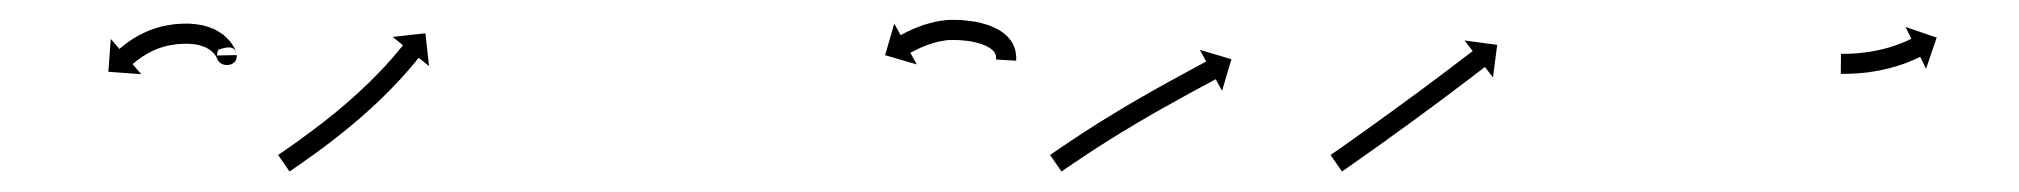

<svg xmlns="http://www.w3.org/2000/svg" viewBox="-20 -262 2008 191"><path d="M215.5 -207C215.5 -207.1 215.5 -207.2 215.5 -207.2L195.5 -206.8C195.5 -206.4 195.5 -206.1 195.5 -205.7C195.5 -205.7 195.6 -205.6 195.6 -205.5C195.6 -205.4 195.6 -205.2 195.6 -205.2C195.9 -202.6 195.4 -212.2 198 -212.9C207.4 -215.7 212.6 -216.2 215 -209.5C215.5 -208 215.1 -209.1 215.1 -209.4C215.1 -209.4 215 -209.5 215 -209.7C214.9 -209.8 214.9 -210 214.9 -210C214.4 -211.4 213.8 -212.8 213.2 -214.2C213.2 -214.2 213.1 -214.4 213 -214.5C212.9 -214.7 212.9 -214.8 212.9 -214.8C211.7 -216.9 210.4 -218.8 209 -220.7C209 -220.7 208.9 -220.8 208.8 -220.9C208.7 -221.1 208.5 -221.2 208.5 -221.2C206.6 -223.4 204.5 -225.4 202.3 -227.3C202.3 -227.3 202.2 -227.4 202 -227.5C201.9 -227.7 201.7 -227.8 201.7 -227.8C199 -229.7 196.1 -231.5 193.1 -233C193.1 -233 192.9 -233.1 192.7 -233.2C192.5 -233.2 192.4 -233.3 192.4 -233.3C188.8 -234.8 185.2 -236 181.5 -236.9C181.5 -236.9 181.3 -236.9 181.2 -237C181 -237 180.8 -237 180.8 -237C176.7 -237.8 172.5 -238.2 168.3 -238.5C168.3 -238.5 168.2 -238.5 168 -238.5C167.9 -238.5 167.8 -238.5 167.8 -238.5C163.2 -238.5 158.6 -238.4 154.1 -238C154.1 -238 153.9 -238 153.8 -238C153.7 -237.9 153.6 -237.9 153.6 -237.9C149.3 -237.4 145 -236.6 140.7 -235.7C140.7 -235.7 140.6 -235.6 140.5 -235.6C140.4 -235.6 140.3 -235.6 140.3 -235.6C136.4 -234.5 132.5 -233.2 128.7 -231.8C128.7 -231.8 128.6 -231.8 128.5 -231.7C128.4 -231.7 128.3 -231.7 128.3 -231.7C125 -230.2 121.7 -228.7 118.4 -227C118.4 -227 118.4 -227 118.3 -226.9C118.2 -226.9 118.1 -226.9 118.1 -226.9C115.4 -225.3 112.7 -223.7 110.1 -222C110.1 -222 110.1 -222 110 -221.9C110 -221.9 109.9 -221.9 109.9 -221.9C107.9 -220.5 105.9 -219 104 -217.6C104 -217.6 103.9 -217.5 103.9 -217.5C103.9 -217.5 103.8 -217.5 103.8 -217.5C102.6 -216.5 101.4 -215.5 100.1 -214.5C100.1 -214.5 100.1 -214.4 100.1 -214.4C100.1 -214.4 100.1 -214.4 100.1 -214.4C99.7 -214 99.2 -213.7 98.8 -213.3L90.2 -223.3L87.8 -190.6L120.5 -188.2L111.9 -198.2C112.3 -198.5 112.7 -198.8 113.1 -199.2C113.1 -199.2 113 -199.2 113 -199.2C113 -199.1 113 -199.1 113 -199.1C114.1 -200 115.1 -200.9 116.2 -201.8C116.2 -201.8 116.2 -201.7 116.2 -201.7C116.1 -201.7 116.1 -201.7 116.1 -201.7C117.8 -202.9 119.5 -204.2 121.3 -205.4C121.3 -205.4 121.2 -205.4 121.2 -205.3C121.1 -205.3 121.1 -205.3 121.1 -205.3C123.3 -206.7 125.6 -208.1 128 -209.5C128 -209.5 127.9 -209.4 127.8 -209.4C127.7 -209.3 127.7 -209.3 127.7 -209.3C130.4 -210.7 133.3 -212 136.1 -213.3C136.1 -213.3 136 -213.2 135.9 -213.2C135.8 -213.1 135.7 -213.1 135.7 -213.1C139 -214.3 142.2 -215.4 145.6 -216.3C145.6 -216.3 145.5 -216.2 145.3 -216.2C145.2 -216.2 145.1 -216.2 145.1 -216.2C148.8 -217 152.5 -217.6 156.2 -218.1C156.2 -218.1 156.1 -218.1 155.9 -218.1C155.8 -218.1 155.7 -218 155.7 -218C159.7 -218.4 163.7 -218.5 167.7 -218.5C167.7 -218.5 167.5 -218.5 167.4 -218.5C167.3 -218.5 167.2 -218.5 167.2 -218.5C170.6 -218.3 173.9 -218 177.3 -217.3C177.3 -217.3 177.1 -217.4 176.9 -217.4C176.8 -217.5 176.6 -217.5 176.6 -217.5C179.4 -216.8 182.1 -215.9 184.7 -214.8C184.7 -214.8 184.5 -214.9 184.4 -215C184.2 -215.1 184 -215.2 184 -215.2C186.1 -214.1 188.1 -212.9 190 -211.6C190 -211.6 189.9 -211.7 189.7 -211.8C189.5 -211.9 189.4 -212 189.4 -212C190.9 -210.8 192.2 -209.5 193.5 -208C193.5 -208 193.4 -208.2 193.3 -208.3C193.2 -208.5 193 -208.6 193 -208.6C193.9 -207.5 194.7 -206.3 195.4 -205.1C195.4 -205.1 195.3 -205.2 195.2 -205.4C195.2 -205.5 195.1 -205.7 195.1 -205.7C195.4 -205.1 195.7 -204.4 195.9 -203.8C195.9 -203.8 195.8 -204 195.8 -204.1C195.7 -204.3 195.7 -204.4 195.7 -204.4C198.4 -194 216.9 -195 215.5 -207.5C215.5 -207.5 215.5 -207.4 215.5 -207.2C215.5 -207.1 215.5 -207 215.5 -207Z M258.3 -109C257.8 -108.6 257.2 -108.2 256.7 -107.8L268 -91.4C268.6 -91.8 269.1 -92.1 269.7 -92.5C271.2 -93.6 272.7 -94.6 274.3 -95.7L274.3 -95.7L274.3 -95.7C276.6 -97.3 279 -99 281.4 -100.6L281.4 -100.6L281.4 -100.7C284.4 -102.8 287.4 -104.9 290.4 -107.1L290.4 -107.1L290.5 -107.1C294 -109.6 297.5 -112.2 301 -114.8C301 -114.8 301 -114.8 301 -114.8C301 -114.8 301.1 -114.8 301.1 -114.8C304.9 -117.7 308.8 -120.7 312.6 -123.6C312.6 -123.6 312.6 -123.6 312.6 -123.6C312.7 -123.7 312.7 -123.7 312.7 -123.7C316.7 -126.8 320.8 -130.1 324.8 -133.3C324.8 -133.3 324.8 -133.3 324.8 -133.3C324.8 -133.3 324.9 -133.4 324.9 -133.4C329 -136.7 333 -140.1 337.1 -143.6C337.1 -143.6 337.1 -143.6 337.1 -143.6C337.1 -143.6 337.2 -143.6 337.2 -143.6C341.2 -147.1 345.1 -150.6 349 -154.2C349 -154.2 349.1 -154.2 349.1 -154.2C349.1 -154.2 349.1 -154.3 349.1 -154.3C352.9 -157.7 356.6 -161.2 360.3 -164.8C360.3 -164.8 360.3 -164.8 360.3 -164.8C360.3 -164.8 360.4 -164.9 360.4 -164.9C363.8 -168.2 367.1 -171.6 370.5 -175C370.5 -175 370.5 -175 370.5 -175C370.5 -175.1 370.5 -175.1 370.5 -175.1C373.5 -178.1 376.4 -181.3 379.3 -184.4C379.3 -184.4 379.3 -184.4 379.3 -184.4C379.3 -184.4 379.4 -184.5 379.4 -184.5C381.8 -187.1 384.2 -189.8 386.5 -192.5C386.5 -192.5 386.5 -192.5 386.6 -192.5C386.6 -192.6 386.6 -192.6 386.6 -192.6C388.4 -194.7 390.2 -196.8 391.9 -198.9C391.9 -198.9 391.9 -198.9 392 -198.9C392 -198.9 392 -198.9 392 -198.9C393.1 -200.3 394.2 -201.7 395.3 -203.1L395.4 -203.1L395.4 -203.1C395.8 -203.6 396.1 -204.1 396.5 -204.5L406.8 -196.3L403.2 -228.9L370.6 -225.3L380.9 -217C380.5 -216.6 380.2 -216.1 379.8 -215.6L379.8 -215.6L379.8 -215.6C378.7 -214.3 377.6 -213 376.5 -211.7C376.5 -211.7 376.6 -211.7 376.6 -211.7C376.6 -211.7 376.6 -211.7 376.6 -211.7C374.9 -209.7 373.1 -207.6 371.4 -205.6C371.4 -205.6 371.4 -205.6 371.4 -205.6C371.4 -205.6 371.5 -205.7 371.5 -205.7C369.2 -203 366.9 -200.4 364.5 -197.9C364.5 -197.9 364.5 -197.9 364.6 -197.9C364.6 -197.9 364.6 -197.9 364.6 -197.9C361.8 -194.9 359 -191.9 356.1 -188.9C356.1 -188.9 356.1 -188.9 356.1 -188.9C356.2 -189 356.2 -189 356.2 -189C352.9 -185.7 349.7 -182.4 346.4 -179.1C346.4 -179.1 346.4 -179.2 346.4 -179.2C346.4 -179.2 346.4 -179.2 346.4 -179.2C342.8 -175.8 339.2 -172.3 335.6 -169C335.6 -169 335.6 -169 335.6 -169C335.6 -169 335.6 -169 335.6 -169C331.8 -165.6 327.9 -162.1 324 -158.7C324 -158.7 324 -158.8 324.1 -158.8C324.1 -158.8 324.1 -158.8 324.1 -158.8C320.2 -155.4 316.2 -152.1 312.2 -148.8C312.2 -148.8 312.2 -148.8 312.2 -148.8C312.2 -148.8 312.2 -148.9 312.2 -148.9C308.3 -145.7 304.3 -142.5 300.4 -139.4C300.4 -139.4 300.4 -139.4 300.4 -139.4C300.4 -139.5 300.4 -139.5 300.4 -139.5C296.7 -136.6 292.9 -133.7 289.1 -130.9C289.1 -130.9 289.1 -130.9 289.1 -130.9C289.1 -130.9 289.1 -130.9 289.1 -130.9C285.7 -128.3 282.2 -125.8 278.7 -123.3L278.8 -123.3L278.8 -123.3C275.8 -121.2 272.8 -119.1 269.9 -117L269.9 -117L269.9 -117C267.6 -115.4 265.2 -113.8 262.9 -112.1L262.9 -112.1L262.9 -112.1C261.4 -111.1 259.8 -110 258.3 -109Z M970.9 -203.7C970.9 -203.4 970.9 -203.1 970.9 -202.8L990.9 -201.6C990.9 -202 990.9 -202.4 990.9 -202.8C990.9 -202.8 990.9 -202.8 990.9 -202.9C990.9 -203 990.9 -203 990.9 -203C990.9 -204.2 990.9 -205.3 990.9 -206.4C990.9 -206.4 990.9 -206.5 990.8 -206.7C990.8 -206.8 990.8 -206.9 990.8 -206.9C990.7 -208.6 990.4 -210.2 990 -211.8C990 -211.8 990 -212 990 -212.2C989.9 -212.4 989.9 -212.5 989.9 -212.5C989.3 -214.5 988.5 -216.5 987.6 -218.3C987.6 -218.3 987.5 -218.5 987.4 -218.7C987.3 -218.9 987.2 -219.1 987.2 -219.1C985.9 -221.3 984.3 -223.3 982.7 -225.2C982.7 -225.2 982.5 -225.4 982.3 -225.6C982.2 -225.7 982 -225.9 982 -225.9C979.7 -228.1 977.1 -230 974.5 -231.8C974.5 -231.8 974.3 -231.9 974.1 -232C974 -232.1 973.8 -232.2 973.8 -232.2C970.4 -234 966.8 -235.6 963.2 -237C963.2 -237 963.1 -237.1 962.9 -237.1C962.8 -237.2 962.6 -237.2 962.6 -237.2C958.5 -238.5 954.2 -239.6 949.9 -240.5C949.9 -240.5 949.8 -240.5 949.6 -240.5C949.5 -240.5 949.4 -240.5 949.4 -240.5C944.8 -241.2 940.2 -241.7 935.5 -242.1C935.5 -242.1 935.4 -242.1 935.3 -242.1C935.2 -242.1 935.2 -242.1 935.2 -242.1C930.8 -242.3 926.4 -242.3 922 -242.1C922 -242.1 921.8 -242.1 921.7 -242.1C921.5 -242.1 921.4 -242 921.4 -242C917.4 -241.6 913.5 -241 909.6 -240.2C909.6 -240.2 909.5 -240.2 909.4 -240.2C909.3 -240.1 909.2 -240.1 909.2 -240.1C905.6 -239.2 902 -238.2 898.4 -237.1C898.4 -237.1 898.4 -237 898.3 -237C898.2 -237 898.2 -237 898.2 -237C895.1 -235.9 892.1 -234.7 889.1 -233.5C889.1 -233.5 889.1 -233.4 889 -233.4C889 -233.4 888.9 -233.4 888.9 -233.4C886.6 -232.4 884.3 -231.3 882 -230.2C882 -230.2 882 -230.2 882 -230.2C881.9 -230.1 881.9 -230.1 881.9 -230.1C880.4 -229.4 879 -228.6 877.5 -227.9C877.5 -227.9 877.5 -227.8 877.5 -227.8C877.5 -227.8 877.5 -227.8 877.5 -227.8C877 -227.5 876.5 -227.3 876 -227L869.6 -238.5L860.5 -207.1L892 -197.9L885.6 -209.5C886.1 -209.7 886.6 -210 887.1 -210.3C887.1 -210.3 887 -210.3 887 -210.2C887 -210.2 887 -210.2 887 -210.2C888.3 -210.9 889.6 -211.6 891 -212.3C891 -212.3 890.9 -212.3 890.9 -212.3C890.9 -212.2 890.8 -212.2 890.8 -212.2C892.9 -213.2 894.9 -214.2 897 -215.1C897 -215.1 897 -215.1 896.9 -215.1C896.9 -215 896.8 -215 896.8 -215C899.5 -216.1 902.2 -217.2 904.9 -218.1C904.9 -218.1 904.8 -218.1 904.7 -218.1C904.7 -218.1 904.6 -218 904.6 -218C907.7 -219 910.8 -219.9 914 -220.7C914 -220.7 913.9 -220.7 913.8 -220.7C913.7 -220.6 913.6 -220.6 913.6 -220.6C916.9 -221.3 920.2 -221.8 923.5 -222.2C923.5 -222.2 923.4 -222.1 923.3 -222.1C923.1 -222.1 923 -222.1 923 -222.1C926.8 -222.3 930.6 -222.2 934.4 -222.1C934.4 -222.1 934.3 -222.1 934.3 -222.1C934.2 -222.1 934.1 -222.1 934.1 -222.1C938.2 -221.8 942.3 -221.4 946.4 -220.8C946.4 -220.8 946.3 -220.8 946.2 -220.8C946.1 -220.8 945.9 -220.8 945.9 -220.8C949.6 -220.1 953.1 -219.2 956.7 -218.1C956.7 -218.1 956.5 -218.2 956.4 -218.2C956.2 -218.3 956.1 -218.3 956.1 -218.3C958.9 -217.3 961.6 -216.1 964.1 -214.6C964.1 -214.6 964 -214.7 963.8 -214.9C963.6 -215 963.5 -215.1 963.5 -215.1C965.2 -213.9 966.8 -212.7 968.3 -211.3C968.3 -211.3 968.2 -211.5 968 -211.6C967.9 -211.8 967.7 -212 967.7 -212C968.6 -211 969.4 -209.9 970 -208.8C970 -208.8 969.9 -209 969.8 -209.2C969.7 -209.4 969.6 -209.6 969.6 -209.6C970 -208.7 970.4 -207.8 970.7 -206.9C970.7 -206.9 970.6 -207.1 970.6 -207.2C970.6 -207.4 970.5 -207.6 970.5 -207.6C970.7 -206.7 970.8 -205.9 970.9 -205C970.9 -205 970.9 -205.1 970.9 -205.2C970.9 -205.4 970.9 -205.5 970.9 -205.5C970.9 -204.8 970.9 -204.1 970.9 -203.5C970.9 -203.5 970.9 -203.5 970.9 -203.6C970.9 -203.6 970.9 -203.7 970.9 -203.7Z M1026.2 -108.9C1025.7 -108.5 1025.1 -108.2 1024.6 -107.8L1036 -91.4C1036.5 -91.7 1037.1 -92.1 1037.7 -92.5L1037.6 -92.5L1037.6 -92.5C1039.2 -93.6 1040.8 -94.7 1042.3 -95.8L1042.3 -95.8L1042.3 -95.7C1044.8 -97.4 1047.2 -99.1 1049.7 -100.8L1049.7 -100.7L1049.7 -100.7C1052.8 -102.9 1056 -105 1059.2 -107.1L1059.2 -107.1L1059.2 -107.1C1063 -109.6 1066.8 -112.1 1070.6 -114.6L1070.6 -114.6L1070.6 -114.6C1074.9 -117.3 1079.1 -120 1083.4 -122.7L1083.4 -122.7L1083.4 -122.7C1088 -125.6 1092.6 -128.4 1097.2 -131.3L1097.2 -131.2L1097.2 -131.2C1102 -134.1 1106.8 -137 1111.6 -139.9L1111.6 -139.9L1111.5 -139.8C1116.4 -142.7 1121.2 -145.5 1126 -148.3L1126 -148.3L1126 -148.3C1130.7 -150.9 1135.4 -153.6 1140.1 -156.3L1140.1 -156.3L1140.1 -156.2C1144.5 -158.7 1148.9 -161.2 1153.3 -163.6L1153.3 -163.6L1153.3 -163.6C1157.2 -165.7 1161.1 -167.9 1165.1 -170.1L1165.1 -170.1L1165.1 -170.1C1168.4 -171.9 1171.7 -173.7 1175.1 -175.5C1177.6 -176.9 1180.2 -178.2 1182.8 -179.6C1184.4 -180.5 1186 -181.4 1187.7 -182.3C1188.3 -182.6 1188.8 -182.9 1189.4 -183.2L1195.7 -171.7L1205 -203.1L1173.6 -212.4L1179.9 -200.8C1179.3 -200.5 1178.7 -200.2 1178.2 -199.9C1176.5 -199 1174.9 -198.1 1173.2 -197.2C1170.7 -195.8 1168.1 -194.4 1165.6 -193.1C1162.2 -191.3 1158.9 -189.4 1155.5 -187.6L1155.5 -187.6L1155.5 -187.6C1151.6 -185.5 1147.6 -183.3 1143.6 -181.1L1143.6 -181.1L1143.6 -181.1C1139.2 -178.6 1134.7 -176.2 1130.3 -173.7L1130.3 -173.7L1130.3 -173.7C1125.5 -171 1120.8 -168.3 1116.1 -165.6L1116 -165.6L1116 -165.6C1111.1 -162.8 1106.3 -159.9 1101.4 -157.1L1101.4 -157.1L1101.4 -157.1C1096.5 -154.2 1091.7 -151.3 1086.8 -148.3L1086.8 -148.3L1086.8 -148.3C1082.1 -145.5 1077.5 -142.6 1072.8 -139.7L1072.8 -139.7L1072.8 -139.7C1068.4 -136.9 1064.1 -134.2 1059.8 -131.4L1059.8 -131.4L1059.7 -131.4C1055.9 -128.9 1052 -126.4 1048.2 -123.8L1048.2 -123.8L1048.2 -123.8C1044.9 -121.7 1041.7 -119.5 1038.5 -117.3L1038.5 -117.3L1038.4 -117.3C1036 -115.6 1033.5 -113.9 1031 -112.2L1031 -112.2L1031 -112.2C1029.4 -111.1 1027.8 -110 1026.2 -108.9L1026.2 -108.9Z M1305.2 -108.9C1304.7 -108.5 1304.1 -108.2 1303.6 -107.8L1315 -91.4C1315.5 -91.7 1316.1 -92.1 1316.6 -92.5C1318.2 -93.6 1319.7 -94.6 1321.2 -95.7C1323.6 -97.4 1326 -99 1328.3 -100.7C1331.4 -102.8 1334.5 -105 1337.5 -107.2L1337.5 -107.2L1337.5 -107.2C1341.2 -109.7 1344.8 -112.3 1348.4 -114.9L1348.4 -114.9L1348.4 -114.9C1352.4 -117.8 1356.5 -120.7 1360.5 -123.5L1360.5 -123.5L1360.5 -123.6C1364.8 -126.6 1369.1 -129.8 1373.4 -132.9L1373.4 -132.9L1373.4 -132.9C1377.9 -136.1 1382.3 -139.3 1386.7 -142.5L1386.7 -142.5L1386.7 -142.5C1391.1 -145.8 1395.5 -149 1399.9 -152.3L1399.9 -152.3L1400 -152.3C1404.2 -155.4 1408.5 -158.6 1412.7 -161.7L1412.7 -161.7L1412.7 -161.7C1416.7 -164.7 1420.7 -167.7 1424.6 -170.6L1424.6 -170.6L1424.7 -170.7C1428.2 -173.3 1431.7 -176 1435.3 -178.7L1435.3 -178.7L1435.3 -178.7C1438.3 -180.9 1441.3 -183.2 1444.3 -185.5C1446.6 -187.2 1448.9 -189 1451.2 -190.8C1452.6 -191.9 1454.1 -193 1455.6 -194.2C1456.1 -194.6 1456.6 -195 1457.2 -195.4L1465.2 -184.9L1469.4 -217.4L1436.9 -221.7L1445 -211.2C1444.4 -210.8 1443.9 -210.4 1443.4 -210C1441.9 -208.9 1440.5 -207.8 1439 -206.6C1436.7 -204.9 1434.4 -203.1 1432.1 -201.4C1429.2 -199.1 1426.2 -196.9 1423.2 -194.6L1423.2 -194.6L1423.2 -194.6C1419.7 -192 1416.2 -189.3 1412.6 -186.6L1412.6 -186.6L1412.6 -186.6C1408.7 -183.7 1404.7 -180.7 1400.8 -177.8L1400.8 -177.8L1400.8 -177.8C1396.6 -174.6 1392.3 -171.5 1388.1 -168.3L1388.1 -168.4L1388.1 -168.4C1383.7 -165.1 1379.3 -161.9 1374.9 -158.7L1374.9 -158.7L1374.9 -158.7C1370.5 -155.5 1366.1 -152.3 1361.7 -149.1L1361.7 -149.1L1361.7 -149.1C1357.4 -146 1353.1 -142.9 1348.8 -139.8L1348.8 -139.8L1348.8 -139.8C1344.8 -136.9 1340.8 -134 1336.8 -131.2L1336.8 -131.2L1336.8 -131.2C1333.2 -128.6 1329.6 -126.1 1326 -123.5L1326 -123.5L1326 -123.5C1322.9 -121.3 1319.9 -119.2 1316.8 -117C1314.5 -115.4 1312.1 -113.7 1309.8 -112.1C1308.2 -111 1306.7 -110 1305.2 -108.9Z M1812.3 -208.5C1812 -208.5 1811.7 -208.5 1811.4 -208.5L1811.2 -188.5C1811.5 -188.5 1811.8 -188.5 1812.1 -188.5L1812.1 -188.5L1812.2 -188.5C1813 -188.5 1813.9 -188.5 1814.7 -188.5C1814.7 -188.5 1814.7 -188.5 1814.8 -188.5C1814.8 -188.5 1814.8 -188.5 1814.8 -188.5C1816.1 -188.5 1817.5 -188.5 1818.8 -188.6C1818.8 -188.6 1818.8 -188.6 1818.8 -188.6C1818.8 -188.6 1818.9 -188.6 1818.9 -188.6C1820.6 -188.6 1822.3 -188.7 1824 -188.8C1824 -188.8 1824.1 -188.8 1824.1 -188.8C1824.1 -188.8 1824.1 -188.8 1824.1 -188.8C1826.2 -188.9 1828.2 -189 1830.2 -189.2C1830.2 -189.2 1830.3 -189.2 1830.3 -189.2C1830.3 -189.2 1830.4 -189.2 1830.4 -189.2C1832.6 -189.4 1834.9 -189.6 1837.1 -189.9C1837.1 -189.9 1837.2 -189.9 1837.2 -189.9C1837.2 -189.9 1837.3 -189.9 1837.3 -189.9C1839.7 -190.2 1842 -190.6 1844.4 -191C1844.4 -191 1844.5 -191 1844.5 -191C1844.5 -191 1844.6 -191 1844.6 -191C1847 -191.4 1849.5 -191.9 1851.9 -192.4C1851.9 -192.4 1852 -192.4 1852 -192.4C1852 -192.4 1852.1 -192.4 1852.1 -192.4C1854.5 -192.9 1856.9 -193.5 1859.3 -194.1C1859.3 -194.1 1859.3 -194.1 1859.4 -194.1C1859.4 -194.1 1859.5 -194.1 1859.5 -194.1C1861.8 -194.7 1864.1 -195.4 1866.4 -196.1C1866.4 -196.1 1866.4 -196.1 1866.4 -196.1C1866.5 -196.1 1866.5 -196.1 1866.5 -196.1C1868.6 -196.8 1870.8 -197.5 1872.9 -198.2C1872.9 -198.2 1872.9 -198.2 1872.9 -198.2C1873 -198.2 1873 -198.2 1873 -198.2C1874.9 -198.9 1876.8 -199.6 1878.6 -200.3C1878.6 -200.3 1878.7 -200.4 1878.7 -200.4C1878.7 -200.4 1878.7 -200.4 1878.7 -200.4C1880.3 -201 1881.9 -201.7 1883.4 -202.3C1883.4 -202.3 1883.4 -202.3 1883.5 -202.3C1883.5 -202.4 1883.5 -202.4 1883.5 -202.4C1884.7 -202.9 1885.9 -203.4 1887.1 -204C1887.1 -204 1887.1 -204 1887.1 -204C1887.1 -204 1887.1 -204 1887.1 -204C1887.9 -204.3 1888.6 -204.7 1889.4 -205.1L1889.4 -205.1L1889.4 -205.1C1889.7 -205.2 1889.9 -205.3 1890.2 -205.5L1896 -193.6L1906.6 -224.6L1875.6 -235.2L1881.4 -223.4C1881.1 -223.3 1880.9 -223.2 1880.6 -223.1L1880.7 -223.1L1880.7 -223.1C1880 -222.7 1879.3 -222.4 1878.6 -222.1C1878.6 -222.1 1878.6 -222.1 1878.7 -222.1C1878.7 -222.1 1878.7 -222.1 1878.7 -222.1C1877.6 -221.6 1876.5 -221.1 1875.5 -220.7C1875.5 -220.7 1875.5 -220.7 1875.5 -220.7C1875.5 -220.7 1875.5 -220.7 1875.5 -220.7C1874.1 -220.1 1872.7 -219.5 1871.3 -218.9C1871.3 -218.9 1871.3 -219 1871.3 -219C1871.4 -219 1871.4 -219 1871.4 -219C1869.7 -218.3 1868 -217.7 1866.2 -217.1C1866.2 -217.1 1866.3 -217.1 1866.3 -217.1C1866.3 -217.1 1866.4 -217.1 1866.4 -217.1C1864.4 -216.4 1862.5 -215.8 1860.5 -215.2C1860.5 -215.2 1860.6 -215.2 1860.6 -215.2C1860.6 -215.2 1860.7 -215.2 1860.7 -215.2C1858.6 -214.6 1856.4 -214 1854.3 -213.5C1854.3 -213.5 1854.4 -213.5 1854.4 -213.5C1854.4 -213.5 1854.5 -213.5 1854.5 -213.5C1852.2 -212.9 1850 -212.4 1847.8 -211.9C1847.8 -211.9 1847.8 -211.9 1847.9 -211.9C1847.9 -212 1847.9 -212 1847.9 -212C1845.7 -211.5 1843.4 -211.1 1841.2 -210.7C1841.2 -210.7 1841.2 -210.7 1841.2 -210.7C1841.3 -210.7 1841.3 -210.7 1841.3 -210.7C1839.1 -210.4 1836.9 -210 1834.7 -209.8C1834.7 -209.8 1834.7 -209.8 1834.7 -209.8C1834.8 -209.8 1834.8 -209.8 1834.8 -209.8C1832.7 -209.5 1830.6 -209.3 1828.5 -209.1C1828.5 -209.1 1828.6 -209.1 1828.6 -209.1C1828.6 -209.1 1828.6 -209.1 1828.6 -209.1C1826.8 -209 1824.9 -208.8 1823 -208.7C1823 -208.7 1823 -208.7 1823 -208.7C1823.1 -208.7 1823.1 -208.7 1823.1 -208.7C1821.5 -208.7 1819.9 -208.6 1818.3 -208.5C1818.3 -208.5 1818.3 -208.5 1818.3 -208.5C1818.3 -208.5 1818.3 -208.5 1818.3 -208.5C1817.1 -208.5 1815.9 -208.5 1814.6 -208.5C1814.6 -208.5 1814.6 -208.5 1814.7 -208.5C1814.7 -208.5 1814.7 -208.5 1814.7 -208.5C1813.9 -208.5 1813.1 -208.5 1812.3 -208.5L1812.3 -208.5Z"/></svg>

Font: FRB American Cursive Just Arrows Extrabold
Style: Bold Italic
Weight: 800
Italic angle: -25°
Version: Version 2.0;Modular Font Editor K font №1